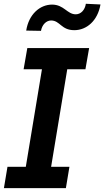

<svg xmlns="http://www.w3.org/2000/svg" viewBox="-31 -977 541 997"><path d="M414.8 -957.4C410.2 -925.4 389.2 -902.7 362.2 -902.7C317.8 -902.7 301.1 -953.1 239.3 -953.1C176.1 -953.1 118.3 -902.7 105.1 -818.2L181.8 -816.8C187.5 -848.7 208.8 -870.4 234.4 -870.7C281.2 -870.4 286.6 -820 355.1 -820.3C418.7 -820.3 476.2 -869 490.8 -953.8ZM186.8 -617.2 103 -110.8H7.8L-10.7 0H311.1L329.5 -110.8H234.4L318.2 -617.2H412.6L431.8 -727.3H110.8L91.6 -617.2Z"/></svg>

Font: Riot Sans 2.0
Style: Bold Italic
Weight: 600
Italic angle: -9.39999°
Designer: Rasmus Andersson
Foundry: rsms
Version: Version 3.006;hotconv 1.0.109;makeotfexe 2.5.65596